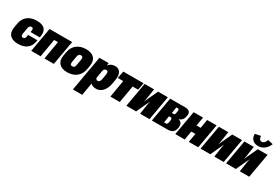

<svg xmlns="http://www.w3.org/2000/svg" viewBox="42 -1752 4385 3049"><g transform="rotate(30 2234.5 -227.5)"><path d="M166 9.8C296.4 9.8 379.4 -49.3 401.4 -160.6L408.2 -194.8H237.8L231.4 -158.7C227.1 -130.9 213.9 -113.8 188 -113.8C160.2 -113.8 149.4 -134.8 154.8 -173.8L173.3 -276.4C178.7 -313.5 194.3 -333 221.7 -333C247.6 -333 257.3 -315.4 253.4 -288.1L247.6 -253.4H418L422.9 -286.6C437 -400.4 381.8 -460 246.6 -460C115.7 -460 21 -392.1 -1 -264.6L-14.2 -190.4C-37.6 -59.6 33.2 9.8 166 9.8Z M406.7 0H579.1L635.7 -332H705.6L648.9 0H821.3L899.9 -446.3H485.4Z M1068.4 9.8C1200.7 9.8 1297.9 -63 1320.8 -189.9L1334 -265.6C1355.5 -387.2 1283.7 -460 1151.4 -460C1020 -460 921.9 -387.2 900.4 -265.6L886.7 -189.9C864.7 -63 937 9.8 1068.4 9.8ZM1092.8 -113.3C1064 -113.3 1051.3 -124.5 1055.7 -171.4L1074.2 -275.4C1080.1 -319.8 1097.7 -334.5 1127 -334.5C1155.8 -334.5 1169.4 -319.8 1163.6 -275.4L1145 -171.4C1140.6 -124.5 1122.1 -113.3 1092.8 -113.3Z M1286.1 199.7H1457.5L1496.6 -30.8C1515.6 -9.8 1540 7.8 1600.6 7.8C1680.7 7.8 1759.8 -63.5 1781.7 -189.9L1795.4 -266.6C1817.4 -392.1 1770.5 -457.5 1686.5 -457.5C1620.1 -457.5 1582 -426.8 1563 -399.4L1562.5 -398.9L1569.3 -446.3H1399.9ZM1559.1 -112.8C1541 -112.8 1524.4 -126.5 1519 -146.5L1544.4 -296.9C1552.7 -318.4 1568.4 -334.5 1593.8 -334.5C1615.7 -334.5 1630.9 -317.4 1625.5 -274.4L1607.4 -171.9C1602.1 -135.3 1578.6 -112.8 1559.1 -112.8Z M1858.4 0H2030.8L2084.5 -314.9H2185.1L2210 -446.3H1836.9L1812 -314.9H1912.1Z M2150.9 0H2330.1L2416.5 -188.5L2432.1 -219.7L2443.8 -245.1C2439.9 -225.1 2436.5 -209.5 2432.1 -191.4L2403.3 0H2575.7L2654.3 -446.3H2475.1L2388.7 -259.8L2374 -228.5L2361.8 -201.7H2360.8C2362.8 -211.9 2364.7 -221.2 2367.2 -230C2369.6 -238.8 2371.6 -247.6 2373 -256.8L2401.9 -446.3H2229.5Z M2618.7 0H2902.8C2990.2 0 3029.3 -34.2 3043 -112.3C3054.2 -182.1 3022.9 -222.2 2974.6 -229.5H2975.1C3017.6 -241.2 3055.2 -272 3066.4 -341.8C3079.6 -412.6 3049.8 -446.3 2965.8 -446.3H2697.3ZM2801.8 -70.8 2820.8 -194.3H2851.6C2856.9 -194.3 2863.3 -191.4 2870.1 -185.5C2876.5 -179.7 2877.9 -162.6 2873.5 -133.8C2869.1 -104.5 2863.8 -86.9 2856.4 -80.6C2849.1 -74.2 2840.8 -70.8 2831.5 -70.8ZM2834.5 -262.2 2851.6 -374.5H2880.4C2888.7 -374.5 2894.5 -371.1 2898.4 -363.8C2901.9 -356.4 2901.9 -341.3 2898.4 -318.8C2894.5 -293.5 2890.1 -277.8 2885.3 -271.5C2879.9 -265.1 2872.6 -262.2 2862.8 -262.2Z M3048.8 0H3221.2L3248.5 -161.1H3324.2L3296.4 0H3469.2L3547.9 -446.3H3375L3348.1 -286.6H3272.5L3299.8 -446.3H3127.4Z M3511.7 0H3690.9L3777.3 -188.5L3793 -219.7L3804.7 -245.1C3800.8 -225.1 3797.4 -209.5 3793 -191.4L3764.2 0H3936.5L4015.1 -446.3H3835.9L3749.5 -259.8L3734.9 -228.5L3722.7 -201.7H3721.7C3723.6 -211.9 3725.6 -221.2 3728 -230C3730.5 -238.8 3732.4 -247.6 3733.9 -256.8L3762.7 -446.3H3590.3Z M3979.5 0H4158.7L4245.1 -188.5L4260.7 -219.7L4272.5 -245.1C4268.6 -225.1 4265.1 -209.5 4260.7 -191.4L4231.9 0H4404.3L4482.9 -446.3H4303.7L4217.3 -259.8L4202.6 -228.5L4190.4 -201.7H4189.5C4191.4 -211.9 4193.4 -221.2 4195.8 -230C4198.2 -238.8 4200.2 -247.6 4201.7 -256.8L4230.5 -446.3H4058.1ZM4278.3 -491.7C4374 -491.7 4438.5 -556.2 4468.3 -633.8L4374.5 -655.3C4357.4 -607.9 4333 -579.6 4296.4 -579.6C4259.3 -579.6 4242.2 -610.8 4243.7 -655.3L4141.1 -634.8C4135.3 -558.6 4183.1 -491.7 4278.3 -491.7Z"/></g></svg>

Font: Roboto Flex Super Cond Black
Style: Italic
Weight: 900
Width: 3
Italic angle: -10°
Designer: Berlow after Robertson
Foundry: Google
Version: Version 3.200;Glyphs 3.3 (3311)